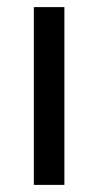

<svg xmlns="http://www.w3.org/2000/svg" viewBox="-20 -520 276 540"><path d="M75.2 -500H161.1V0H75.2Z"/></svg>

Font: ø
Style: ø
Weight: 400
Designer: Samuel Oakes
Foundry: Samuel Oakes
Version: Version 1.000;PS 001.000;hotconv 1.0.88;makeotf.lib2.5.64775